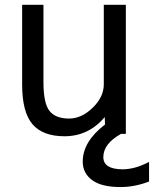

<svg xmlns="http://www.w3.org/2000/svg" viewBox="-20 -544 628 783"><path d="M471.7 218.8Q393.6 218.8 355.5 190.4Q317.4 162.1 317.4 115.2Q317.4 33.2 408.2 -36.1L407.2 -66.4Q340.8 11.7 243.2 11.7Q154.3 11.7 112.3 -37.6Q70.3 -86.9 70.3 -199.2V-524.4H157.2V-209Q157.2 -122.1 182.1 -91.3Q207 -60.5 261.7 -60.5Q312.5 -60.5 357.9 -104.5Q403.3 -148.4 403.3 -200.2V-524.4H493.2V2H473.6Q401.4 42 401.4 96.7Q401.4 145.5 478.5 146.5Q531.2 146.5 587.9 116.2V196.3Q529.3 218.8 471.7 218.8Z"/></svg>

Font: irohakakuC Regular
Style: Regular
Weight: 400
Designer: [Source Han Sans]
Ryoko NISHIZUKA Ë•øÂ°öÊ∂ºÂ≠ê (kana & ideographs); Paul D. Hunt (Latin, Greek & Cyrillic); Wenlong ZHAN
Version: Version 1.001.20160904